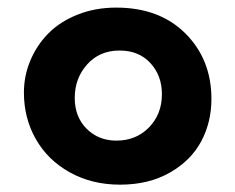

<svg xmlns="http://www.w3.org/2000/svg" viewBox="-20 -573 628 513"><path d="M43.9 -325.7Q43.9 -370.1 61 -411.1Q78.1 -452.1 109.1 -483.6Q140.1 -515.1 187.3 -533.9Q234.4 -552.7 290.5 -552.7Q406.2 -552.7 475.6 -483.4Q544.9 -414.1 544.9 -308.6Q544.9 -246.6 517.6 -195.3Q490.2 -144 433.8 -111.8Q377.4 -79.6 300.8 -79.6Q225.6 -79.6 166.5 -112.5Q107.4 -145.5 75.7 -201.4Q43.9 -257.3 43.9 -325.7ZM179.7 -311.5Q179.7 -260.7 211.4 -229Q243.2 -197.3 291 -197.3Q343.8 -197.3 378.2 -232.7Q412.6 -268.1 412.6 -321.3Q412.6 -371.1 381.8 -404.5Q351.1 -438 299.3 -438Q246.1 -438 212.9 -400.9Q179.7 -363.8 179.7 -311.5Z"/></svg>

Font: Khula Bold
Style: Regular
Weight: 700
Designer: Erin McLaughlin, Steve Matteson
Version: Version 1.000;PS 1.0;hotconv 1.0.72;makeotf.lib2.5.5900